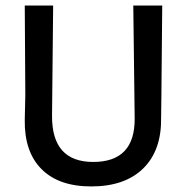

<svg xmlns="http://www.w3.org/2000/svg" viewBox="-20 -662 671 690"><path d="M563 -642 560 -316 559 -240Q561 -122 495 -57Q429 8 308 8Q191 8 129 -54.5Q67 -117 69 -232L71 -321L69 -642H171L167 -246Q166 -80 315 -80Q465 -80 464 -236L459 -642Z"/></svg>

Font: Alegreya Sans SC Medium
Style: Regular
Weight: 500
Designer: Juan Pablo del Peral
Foundry: Huerta Tipografica
Version: Version 2.001;PS 002.001;hotconv 1.0.88;makeotf.lib2.5.64775